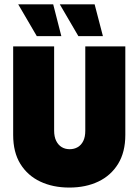

<svg xmlns="http://www.w3.org/2000/svg" viewBox="-20 -835 627 869"><path d="M293.8 13.9Q219.4 13.9 162.2 -13.2Q104.9 -40.3 72.2 -93.1Q39.6 -145.8 39.6 -224.3V-625H225V-243.8Q225 -216 234.4 -197.2Q243.8 -178.5 259.4 -169.1Q275 -159.7 295.1 -159.7Q316 -159.7 331.9 -169.1Q347.9 -178.5 356.9 -196.9Q366 -215.3 366 -243.1V-625H547.2V-224.3Q547.2 -146.5 514.6 -93.4Q481.9 -40.3 425 -13.2Q368.1 13.9 293.8 13.9ZM334.7 -671.5 250.7 -815.3H408.3L445.8 -671.5ZM146.5 -671.5 62.5 -815.3H220.8L257.6 -671.5Z"/></svg>

Font: Afacad Flux Black
Style: Regular
Weight: 900
Designer: Kristian Moeller
Foundry: Dicotype
Version: Version 1.100